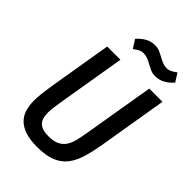

<svg xmlns="http://www.w3.org/2000/svg" viewBox="-263 -1010 1130 1130"><g transform="rotate(45 301.5 -445.5)"><path d="M253 -698 184 -285Q177 -244 174 -219Q171 -194 171 -178Q171 -155 175.5 -137Q180 -119 191.5 -106Q203 -93 222.5 -86.5Q242 -80 271 -80Q314 -80 340 -92.5Q366 -105 381.5 -128.5Q397 -152 405 -186Q413 -220 420 -262L493 -698H603L534 -284Q522 -210 506 -154.5Q490 -99 461.5 -62Q433 -25 387 -6.5Q341 12 269 12Q212 12 172.5 -0.5Q133 -13 108.5 -36.5Q84 -60 73.5 -93.5Q63 -127 63 -170Q63 -199 67.5 -236Q72 -273 78 -309L143 -698ZM466 -774Q442 -774 425 -782Q408 -790 391 -799Q372 -810 356 -816Q340 -822 323 -822Q307 -822 292.5 -815Q278 -808 260 -794L227 -846Q246 -869 274 -886Q302 -903 337 -903Q361 -903 378 -895Q395 -887 412 -878Q431 -867 447 -861Q463 -855 480 -855Q496 -855 510.5 -862Q525 -869 543 -883L576 -831Q557 -808 529 -791Q501 -774 466 -774Z"/></g></svg>

Font: IBM Plex Mono Medium
Style: Italic
Weight: 500
Italic angle: -9°
Monospace: yes
Designer: Mike Abbink, Paul van der Laan, Pieter van Rosmalen
Foundry: Bold Monday
Version: Version 2.3